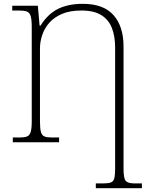

<svg xmlns="http://www.w3.org/2000/svg" viewBox="-20 -744 776 1004"><path d="M481 240V215H524Q547 215 560 210Q573 205 577.5 188.5Q582 172 582 139V-496Q582 -553 565.5 -596.5Q549 -640 510.5 -664.5Q472 -689 406 -689Q345 -689 303.5 -671Q262 -653 237 -624Q212 -595 200.5 -560Q189 -525 189 -492V-109Q189 -72 194 -54Q199 -36 212.5 -30.5Q226 -25 251 -25H289V0H47V-25H83Q108 -25 121.5 -30.5Q135 -36 140.5 -54Q146 -72 146 -109V-604Q146 -641 140.5 -659.5Q135 -678 121 -683.5Q107 -689 80 -689H44V-714H178L187 -610H192Q230 -671 283.5 -697.5Q337 -724 413 -724Q521 -724 573.5 -665Q626 -606 626 -501V140Q626 190 638 202.5Q650 215 683 215H722V240Z"/></svg>

Font: Noto Serif ExtraLight
Style: Regular
Weight: 200
Designer: Monotype Design Team
Foundry: Monotype Imaging Inc.
Version: Version 2.015; ttfautohint (v1.8.4.7-5d5b)